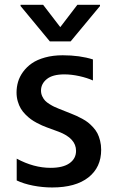

<svg xmlns="http://www.w3.org/2000/svg" viewBox="-20 -787 492 817"><path d="M163.4 -766.7 236.5 -671.5 309.3 -766.7H405.5V-761.4L280.5 -610.8H192.1L67.5 -761.4V-766.7ZM202.1 10.7Q160.9 10.7 120.7 2.8Q80.6 -5 51.1 -19.2V-111.9Q123.6 -72.8 195.3 -72.8Q248.2 -72.8 275.9 -92.5Q303.6 -112.2 303.6 -145.2Q303.6 -198.5 229.4 -226.6L179.3 -245Q168.3 -249.3 159.4 -253Q150.6 -256.7 136.5 -264.2Q122.5 -271.7 111.7 -279.5Q100.9 -287.3 88.8 -299.4Q76.7 -311.4 68.7 -324.8Q60.7 -338.1 55.6 -355.8Q50.4 -373.6 50.4 -393.5Q50.4 -416.5 56.8 -438.6Q63.2 -460.6 78.3 -481.4Q93.4 -502.1 115.6 -517.6Q137.8 -533 171.5 -542.4Q205.3 -551.8 246.8 -551.8Q319.6 -551.8 375.4 -534.1V-444.6Q351.2 -455.6 317.6 -463.1Q284.1 -470.5 253.9 -470.5Q203.8 -470.5 179.2 -450.5Q154.5 -430.4 154.5 -401.6Q154.5 -388.5 159.8 -377.1Q165.1 -365.8 172.1 -358.5Q179 -351.2 191.1 -343.8Q203.1 -336.3 210.6 -332.9Q218 -329.5 230.8 -324.2L281.6 -304Q295.8 -298.3 305.4 -294Q315 -289.8 329.7 -281.8Q344.5 -273.8 354.6 -265.8Q364.7 -257.8 376.1 -245.6Q387.4 -233.3 394.4 -220Q401.3 -206.7 405.9 -188.4Q410.5 -170.1 410.5 -149.5Q410.5 -74.9 356.2 -32.1Q301.8 10.7 202.1 10.7Z"/></svg>

Font: TID UI Medium
Style: Regular
Weight: 500
Designer: The TID Project Authors
Foundry: Bakken & Bæck
Version: Version 1.001;hotconv 1.0.109;makeotfexe 2.5.65596